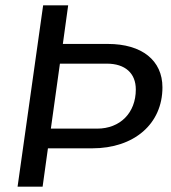

<svg xmlns="http://www.w3.org/2000/svg" viewBox="-20 -701 643 721"><path d="M46 0H140L160 -144H326C484 -144 590 -236 590 -373C590 -474 513 -536 385 -536H216L236 -681H142ZM171 -218 205 -462H381C450 -462 490 -426 490 -365C490 -277 431 -218 345 -218Z"/></svg>

Font: Ronzino Oblique
Style: Italic
Weight: 400
Italic angle: -8°
Designer: Nunzio Mazzaferro
Foundry: Collletttivo
Version: Version 1.000;Glyphs 3.3 (3337)